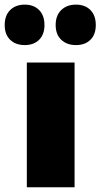

<svg xmlns="http://www.w3.org/2000/svg" viewBox="-56 -793 426 813"><path d="M57.6 0V-528.3H259.8V0ZM265.6 -602.1Q227.1 -602.1 203.4 -624.5Q179.7 -647 179.7 -687Q179.7 -727.5 203.4 -750.5Q227.1 -773.4 265.6 -773.4Q304.2 -773.4 326.9 -750.5Q349.6 -727.5 349.6 -687Q349.6 -647 326.9 -624.5Q304.2 -602.1 265.6 -602.1ZM48.8 -602.1Q10.3 -602.1 -12.9 -624.5Q-36.1 -647 -36.1 -687Q-36.1 -727.5 -12.9 -750.5Q10.3 -773.4 48.8 -773.4Q86.9 -773.4 109.6 -750.5Q132.3 -727.5 132.3 -687Q132.3 -647 109.6 -624.5Q86.9 -602.1 48.8 -602.1Z"/></svg>

Font: Comme Black
Style: Regular
Weight: 900
Version: Version 1.000;gftools[0.9.27]